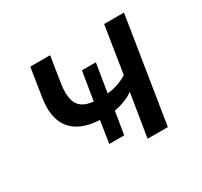

<svg xmlns="http://www.w3.org/2000/svg" viewBox="-111 -642 827 788"><g transform="rotate(-30 302.5 -248.5)"><path d="M381 0 414 -203Q388 -185 356.5 -175.5Q325 -166 298 -164L325 -183L305 -60H234L253 -182L272 -164Q198 -164 155 -188Q112 -212 96.5 -256.5Q81 -301 91 -363L112 -497H206L186 -370Q180 -326 188 -297Q196 -268 222 -254.5Q248 -241 293 -242L264 -230L288 -378H354L330 -230L310 -242Q342 -242 370.5 -250Q399 -258 427 -275L462 -497H556L477 0Z"/></g></svg>

Font: Nunito Sans 7pt SemiCondensed Medium
Style: Italic
Weight: 500
Width: 4
Italic angle: -9°
Designer: Vernon Adams
Foundry: Vernon Adams
Version: Version 3.101;gftools[0.9.27]